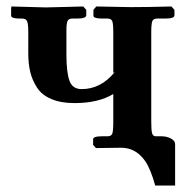

<svg xmlns="http://www.w3.org/2000/svg" viewBox="-20 -454 558 590"><path d="M444.8 -79.1Q444.8 -53.2 447.5 -44.2Q450.2 -35.2 459 -35.2H476.1Q492.7 -35.2 505.4 -28.3Q518.1 -21.5 518.1 -11.2V116.2H457Q442.9 65.4 425.8 40.5Q397 -0.5 351.1 0L274.9 1L266.1 -8.8V-25.9Q266.1 -35.2 293 -35.2H310.1Q321.8 -35.2 325 -43.2Q328.1 -51.3 328.1 -79.1V-165Q281.7 -137.2 209 -137.2Q167 -137.2 137.7 -149.7Q108.4 -162.1 93.8 -184.8Q79.1 -207.5 73 -232.7Q66.9 -257.8 66.9 -290V-355Q66.9 -380.9 63.2 -388.9Q59.6 -397 47.9 -397H41Q14.2 -397 14.2 -405.8V-428.2L15.1 -434.1L121.1 -431.2Q137.7 -431.6 178.2 -432.6Q218.8 -433.6 235.8 -434.1L245.1 -423.8V-407.2Q245.1 -397 216.8 -397H202.1Q190.9 -397 187.5 -389.4Q184.1 -381.8 184.1 -359.9V-286.1Q184.1 -231.9 193.4 -206.1Q202.6 -180.2 231 -180.2Q290 -180.2 333 -232.9L328.1 -230V-354Q328.1 -380.9 325 -388.9Q321.8 -397 310.1 -397H293.9Q267.1 -397 267.1 -405.8V-423.8L275.9 -434.1L381.8 -432.1Q432.6 -432.1 506.8 -434.1L516.1 -423.8V-407.2Q516.1 -397 488.8 -397H462.9Q451.7 -397 448.2 -389.4Q444.8 -381.8 444.8 -354Z"/></svg>

Font: Linux Libertine G
Style: Semibold
Weight: 600
Designer: Philipp H. Poll
Foundry: Philipp H. Poll
Version: Version 5.1.1